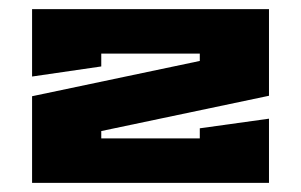

<svg xmlns="http://www.w3.org/2000/svg" viewBox="-20 -720 657 419"><path d="M50 -321V-510L416 -587V-603H201V-575L50 -553V-700H567V-511L201 -434V-418H416V-440L567 -461V-321Z"/></svg>

Font: Stalinist One
Style: Regular
Weight: 400
Designer: Jovanny Lemonad
Foundry: Alexey Maslov, Jovanny Lemonad
Version: Version 3.004